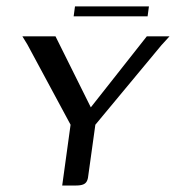

<svg xmlns="http://www.w3.org/2000/svg" viewBox="-20 -572 543 592"><path d="M171.8 0 197.6 -187.4 64.3 -435 49 -460H151.1L260 -241L432.7 -460H502.7L477.6 -432.5L274 -187.4L252.8 -35Q251.8 -21.7 248.2 -14.1Q244.6 -6.5 236.6 -3.3Q228.5 0 214 0ZM207.1 -521.7 211.2 -552.3H439.2L435.1 -521.7Z"/></svg>

Font: Genos Thin
Style: Italic
Weight: 100
Italic angle: -8°
Designer: Robert E. Leuschke
Foundry: Robert E. Leuschke
Version: Version 1.010